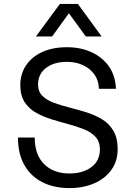

<svg xmlns="http://www.w3.org/2000/svg" viewBox="-20 -952 690 984"><path d="M336 12Q257 12 197.5 -18Q138 -48 105 -106Q72 -164 72 -247H158Q158 -159 206 -111Q254 -63 336 -63Q405 -63 448.5 -95.5Q492 -128 492 -187Q492 -226 469.5 -250.5Q447 -275 410.5 -289.5Q374 -304 331 -315.5Q288 -327 244.5 -340.5Q201 -354 164.5 -374.5Q128 -395 106 -429Q84 -463 84 -516Q84 -573 113.5 -617Q143 -661 196.5 -685.5Q250 -710 323 -710Q394 -710 450 -684Q506 -658 539 -610.5Q572 -563 574 -497H487Q486 -539 464 -570Q442 -601 405.5 -618Q369 -635 323 -635Q256 -635 215.5 -603.5Q175 -572 175 -519Q175 -483 197 -461Q219 -439 255.5 -425.5Q292 -412 335.5 -401Q379 -390 422.5 -376.5Q466 -363 502.5 -341Q539 -319 561 -282Q583 -245 583 -188Q583 -126 550.5 -81Q518 -36 462 -12Q406 12 336 12ZM164 -765 287 -932H379L501 -765H420L333 -884L247 -765Z"/></svg>

Font: Azeret Mono Light
Style: Regular
Weight: 300
Designer: Martin Vácha
Foundry: Displaay
Version: Version 1.002